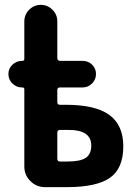

<svg xmlns="http://www.w3.org/2000/svg" viewBox="-20 -770 540 790"><path d="M258.8 -105.5Q310.5 -105.5 333 -120.6Q355.5 -135.7 355.5 -170.9Q355.5 -235.4 263.7 -235.4H226.6Q215.8 -235.4 215.8 -223.6V-117.2Q215.8 -105.5 226.6 -105.5ZM250 -338.9Q373 -338.9 430.2 -296.9Q487.3 -254.9 487.3 -168Q487.3 -77.1 432.6 -38.6Q377.9 0 254.9 0H165Q129.9 0 105 -24.9Q80.1 -49.8 80.1 -85V-402.3Q80.1 -410.2 72.3 -410.2H70.3Q47.9 -410.2 31.2 -426.3Q14.6 -442.4 14.6 -465.3Q14.6 -488.3 31.2 -503.9Q47.9 -519.5 70.3 -519.5H72.3Q80.1 -519.5 80.1 -528.3V-681.6Q80.1 -710 100.1 -730Q120.1 -750 147.9 -750Q175.8 -750 195.8 -730Q215.8 -710 215.8 -681.6V-531.2Q215.8 -520.5 226.6 -519.5H320.3Q342.8 -519.5 358.9 -503.9Q375 -488.3 375 -465.3Q375 -442.4 358.4 -426.3Q341.8 -410.2 320.3 -410.2H226.6Q215.8 -410.2 215.8 -399.4V-349.6Q215.8 -338.9 226.6 -338.9Z"/></svg>

Font: Rounded-X Mgen+ 2m bold
Style: Bold
Weight: 700
Designer: [Source Han Sans]
Ryoko NISHIZUKA  (kana & ideographs); Paul D. Hunt (Latin, Greek & Cyrillic); Wenlong ZHANG  (bopomofo
Version: Version 1.059.20150602